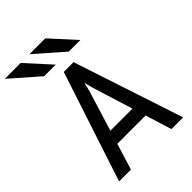

<svg xmlns="http://www.w3.org/2000/svg" viewBox="-276 -1037 1153 1153"><g transform="rotate(-45 301.0 -460.5)"><path d="M36 0 266 -700H349L580 0H480.5L326 -496.5Q324 -503 320.2 -516.2Q316.5 -529.5 313 -543.5Q309.5 -557.5 307.5 -567Q305.5 -557.5 302 -543.5Q298.5 -529.5 295.2 -516.5Q292 -503.5 289.5 -496.5L136.5 0ZM163 -167.5 189.5 -252.5H426L452.5 -167.5ZM373.5 -765 195.5 -921H330L472 -765ZM164.5 -765 -13.5 -921H121L263 -765Z"/></g></svg>

Font: Overpass Mono Medium
Style: Regular
Weight: 500
Monospace: yes
Designer: Delve Withrington, Dave Bailey
Foundry: Delve Fonts LLC
Version: Version 4.000